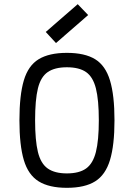

<svg xmlns="http://www.w3.org/2000/svg" viewBox="-20 -885 640 919"><path d="M300 14Q215 14 165 -17Q115 -48 94 -119Q73 -190 73 -309Q73 -429 94 -500Q115 -571 165 -601.5Q215 -632 300 -632Q386 -632 435.5 -601.5Q485 -571 506.5 -500Q528 -429 528 -309Q528 -190 506.5 -119Q485 -48 435.5 -17Q386 14 300 14ZM300 -55Q359 -55 392 -78.5Q425 -102 439 -157.5Q453 -213 453 -309Q453 -407 439 -462Q425 -517 392 -540Q359 -563 300 -563Q242 -563 208.5 -540Q175 -517 161.5 -462Q148 -407 148 -309Q148 -213 161.5 -157.5Q175 -102 208.5 -78.5Q242 -55 300 -55ZM248 -679 199 -732 352 -865 402 -813Z"/></svg>

Font: Victor Mono
Style: Regular
Weight: 400
Monospace: yes
Designer: Rune Bjørnerås
Version: Version 1.561;gftools[0.9.30]